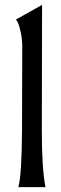

<svg xmlns="http://www.w3.org/2000/svg" viewBox="-20 -765 251 785"><path d="M55 0Q69 -50 70 -231L71 -572Q71 -604 65 -632Q59 -660 53.5 -671.5Q48 -683 45 -685L152 -745L151 -231Q151 -75 166 0Z"/></svg>

Font: Coconat
Style: Regular
Weight: 400
Designer: Sara Lavazza
Foundry: Collletttivo
Version: Version 1.000;Glyphs 3.2 (3217)